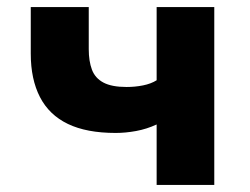

<svg xmlns="http://www.w3.org/2000/svg" viewBox="-20 -523 707 543"><path d="M423 0V-171Q395 -158 365 -152.5Q335 -147 307 -147Q225 -147 172 -172.5Q119 -198 93 -248.5Q67 -299 67 -371V-503H231V-384Q231 -350 240 -326Q249 -302 272.5 -289.5Q296 -277 338 -277Q362 -277 384.5 -281.5Q407 -286 423 -296V-503H586V0Z"/></svg>

Font: Nunito Sans 7pt ExtraBold
Style: Regular
Weight: 800
Designer: Vernon Adams
Foundry: Vernon Adams
Version: Version 3.101;gftools[0.9.27]